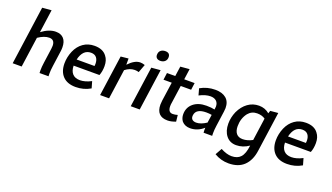

<svg xmlns="http://www.w3.org/2000/svg" viewBox="-82 -1404 3963 2291"><g transform="rotate(20 1899.0 -258.5)"><path d="M501 0 500 -34Q500 -78 508 -133L535 -327Q539 -352 539 -379Q539 -452 504 -491Q469 -530 403 -530Q319 -530 225 -460L266 -753L150 -743L46 0H160L214 -384Q291 -436 353 -436Q423 -436 423 -358Q423 -341 420 -320L394 -133Q386 -78 386 -34L387 0Z M847 10Q949 10 1034 -40L1010 -124Q932 -84 868 -84Q805 -84 772.5 -120Q740 -156 739 -222H1067Q1088 -275 1088 -342Q1088 -417 1050 -464Q1002 -530 895 -530Q814 -530 753.5 -487.5Q693 -445 660 -369Q627 -291 627 -211Q627 -108 683.5 -49Q740 10 847 10ZM975 -303H748Q780 -438 883 -438Q930 -438 953.5 -409Q977 -380 977 -330Z M1270 0 1323 -377Q1382 -423 1443 -423Q1471 -423 1495 -415L1534 -519Q1501 -530 1475 -530Q1404 -530 1326 -447V-526L1229 -516L1156 0Z M1659 0 1733 -526 1618 -516 1545 0ZM1690 -629Q1725 -629 1747.5 -649Q1770 -669 1770 -703Q1770 -759 1709 -759Q1675 -759 1652 -740Q1629 -721 1629 -683Q1629 -658 1645 -643.5Q1661 -629 1690 -629Z M2014 10Q2060 10 2117 -12L2108 -94Q2076 -84 2046 -84Q1987 -84 1987 -162Q1987 -187 1991 -206L2023 -431H2155L2167 -520H2035L2054 -656L1939 -646L1921 -520H1816L1804 -431H1909L1875 -193Q1871 -155 1871 -141Q1871 10 2014 10Z M2298 5Q2393 5 2469 -63L2468 -30L2470 0H2579L2578 -34Q2578 -78 2586 -133L2612 -319Q2616 -351 2616 -365Q2616 -446 2566.5 -488Q2517 -530 2428 -530Q2325 -530 2238 -480L2261 -397Q2338 -437 2401 -437Q2448 -437 2475 -412.5Q2502 -388 2502 -343Q2502 -328 2498 -305Q2458 -315 2393 -315Q2290 -315 2228 -263Q2166 -211 2166 -125Q2166 -75 2194 -38Q2233 5 2298 5ZM2345 -83Q2314 -83 2296 -97.5Q2278 -112 2278 -140L2279 -155Q2291 -239 2419 -239Q2455 -239 2488 -233L2473 -130Q2403 -83 2345 -83Z M2873 242Q2997 242 3068 173Q3139 104 3156 -22L3227 -526L3128 -517L3116 -482Q3060 -530 2984 -530Q2905 -530 2843 -485Q2781 -440 2743 -359Q2710 -282 2710 -204Q2710 -110 2756.5 -51.5Q2803 7 2884 7Q2969 7 3045 -46Q3033 61 2991 106Q2952 149 2877 149Q2816 149 2739 108L2692 192Q2774 242 2873 242ZM2933 -87Q2879 -87 2852 -120Q2825 -153 2825 -213Q2825 -312 2880 -383Q2924 -436 2993 -436Q3055 -436 3096 -407L3056 -121Q2992 -87 2933 -87Z M3531 10Q3633 10 3718 -40L3694 -124Q3616 -84 3552 -84Q3489 -84 3456.5 -120Q3424 -156 3423 -222H3751Q3772 -275 3772 -342Q3772 -417 3734 -464Q3686 -530 3579 -530Q3498 -530 3437.5 -487.5Q3377 -445 3344 -369Q3311 -291 3311 -211Q3311 -108 3367.5 -49Q3424 10 3531 10ZM3659 -303H3432Q3464 -438 3567 -438Q3614 -438 3637.5 -409Q3661 -380 3661 -330Z"/></g></svg>

Font: Brisa Sans Medium
Style: Italic
Weight: 600
Italic angle: -8°
Designer: Dalton Maag Ltd
Foundry: Dalton Maag Ltd
Version: Version 1.101;July 10, 2019;FontCreator 11.5.0.2425 64-bit